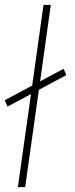

<svg xmlns="http://www.w3.org/2000/svg" viewBox="-30 -770 309 790"><path d="M179 -750 135 -435 231.5 -487 243 -461 130 -400.5 73.5 0H43.5L97.5 -383L1 -331.5L-10.5 -357.5L102.5 -418L149 -750Z"/></svg>

Font: Urbanist Thin
Style: Italic
Weight: 100
Italic angle: -8°
Designer: Corey Hu
Foundry: Corey Hu
Version: Version 1.321; ttfautohint (v1.8.4.7-5d5b)